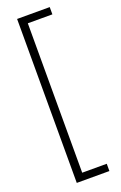

<svg xmlns="http://www.w3.org/2000/svg" viewBox="-189 -850 705 1117"><g transform="rotate(-20 163.0 -291.5)"><path d="M281 216H79V-799H281V-754H129V171H281Z"/></g></svg>

Font: Noto Sans Sinhala UI Condensed Light
Style: Regular
Weight: 300
Width: 3
Designer: Jelle Bosma - Monotype Design Team
Foundry: Monotype Imaging Inc.
Version: Version 2.006; ttfautohint (v1.8.4.7-5d5b)